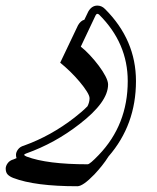

<svg xmlns="http://www.w3.org/2000/svg" viewBox="-136 -351 558 683"><path d="M347.7 -62.5Q347.7 93.3 250 205.6Q239.3 222.7 226.6 238.5Q213.9 254.4 199.7 269.5Q159.2 311.5 139.2 311.5Q-11.7 311.5 -88.4 282.2Q-102.1 276.9 -108.9 269.5Q-115.7 262.2 -115.7 248.5Q-115.7 239.3 -108.6 229.5Q-101.6 219.7 -87.4 215.8L-77.1 211.4Q-79.1 207 -79.1 199.7Q-79.1 190.4 -72 180.7Q-64.9 170.9 -50.8 167Q-2 149.4 42.7 124.5Q87.4 99.6 128.9 67.4Q156.2 46.4 175.3 26.9Q182.6 12.2 182.6 -1.5Q182.6 -10.3 172.6 -26.1Q162.6 -42 147.2 -60.3Q131.8 -78.6 113.3 -96.7Q94.7 -114.7 78.1 -127.9L141.6 -261.2Q150.9 -277.3 164.1 -280.8L178.2 -310.1Q190.4 -331.1 210.4 -331.1Q217.3 -331.1 224.1 -328.4Q231 -325.7 237.8 -318.8Q347.7 -209 347.7 -62.5ZM318.4 -62.5Q318.4 -197.3 217.3 -298.3Q213.9 -301.8 210.4 -301.8Q207 -301.8 204.1 -296.4L151.4 -185.1Q167 -172.9 184.1 -154.5Q201.2 -136.2 215.6 -116.9Q230 -97.7 239.3 -79.8Q248.5 -62 248.5 -50.3Q248.5 12.2 147 90.3Q60.1 158.2 -42.5 194.8Q-49.8 197.3 -49.8 199.7Q-49.8 202.6 -41 206.1Q31.2 233.4 175.8 233.4Q183.6 233.4 215.3 200.2Q318.4 92.8 318.4 -62.5Z"/></svg>

Font: XB Kayhan Sayeh
Style: Regular
Weight: 700
Designer: Behnam
Foundry: Irmug
Version: Version 7.300 2009